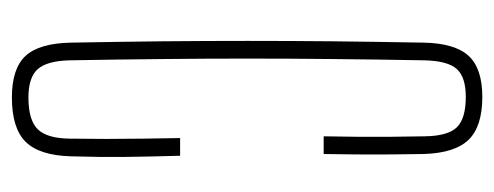

<svg xmlns="http://www.w3.org/2000/svg" viewBox="-280 -564 851 331"><g transform="rotate(90 145.5 -398.5)"><path d="M148 6.5Q98 6.5 76.2 -17.2Q54.5 -41 53.5 -95.5Q52 -178.5 51.2 -253Q50.5 -327.5 50.5 -399.5Q50.5 -471.5 51.2 -546Q52 -620.5 53.5 -703Q54.5 -757 76.2 -780.8Q98 -804.5 147 -804.5Q198 -804.5 221 -780.8Q244 -757 245.5 -703Q246 -682.5 246.2 -649.8Q246.5 -617 246.2 -584.2Q246 -551.5 245.5 -531H215Q215.5 -560 215.8 -589Q216 -618 215.8 -647.2Q215.5 -676.5 215 -705Q214.5 -745 199.5 -760.5Q184.5 -776 147 -776Q113 -776 99 -760.5Q85 -745 84 -705Q82.5 -622 81.8 -547Q81 -472 81 -399.8Q81 -327.5 81.8 -252.2Q82.5 -177 84 -93Q85 -54 99.2 -38Q113.5 -22 148 -22Q187 -22 202.8 -38Q218.5 -54 219 -93Q219.5 -124.5 219.5 -156.5Q219.5 -188.5 219 -220.5Q218.5 -252.5 218 -283.5H248.5Q250 -233 250.5 -189.2Q251 -145.5 249.5 -95.5Q248 -41 224.5 -17.2Q201 6.5 148 6.5Z"/></g></svg>

Font: Big Shoulders Display Thin ExtraLight
Style: Regular
Weight: 250
Version: Version 2.002